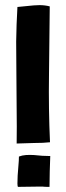

<svg xmlns="http://www.w3.org/2000/svg" viewBox="-20 -729 257 748"><path d="M127.9 -2Q138.7 -2 146.5 -2Q154.3 -1 166 -1Q168 -1 172.9 -1Q172.9 -30.3 173.8 -61.5Q174.8 -92.8 175.8 -121.1Q161.1 -121.1 144.5 -122.1Q128.9 -124 112.3 -125Q95.7 -126 81.1 -125Q66.4 -124 53.7 -119.1Q53.7 -119.1 53.7 -118.2Q53.7 -103.5 51.8 -84Q49.8 -64.5 48.8 -44.9Q47.9 -27.3 47.9 -13.7Q47.9 -1 50.8 -1Q76.2 -1 126 -2Q127 -2 127.9 -2ZM43 -567.4Q43 -500 43.9 -433.6Q44.9 -368.2 44.9 -301.8Q45.9 -236.3 44.9 -169.9Q44.9 -169.9 45.9 -169.9Q75.2 -170.9 112.3 -171.9Q149.4 -171.9 174.8 -174.8Q168.9 -302.7 170.9 -439.5Q171.9 -576.2 173.8 -704.1Q155.3 -709 133.8 -709Q123 -709 111.3 -708Q77.1 -704.1 50.8 -702.1Q49.8 -702.1 47.9 -702.1Q43.9 -633.8 43 -567.4Z"/></svg>

Font: Londrina Solid
Style: NNS
Weight: 400
Designer: Marcelo Magalhaes
Version: Version 1.002